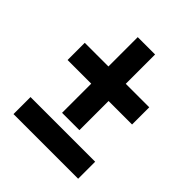

<svg xmlns="http://www.w3.org/2000/svg" viewBox="-181 -750 861 861"><g transform="rotate(45 250.0 -319.0)"><path d="M195 -158H305V-343H454V-452H305V-638H195V-452H45V-343H195ZM45 0H455V-108H45Z"/></g></svg>

Font: Noto Sans Mono ExtraCondensed ExtraBold
Style: Regular
Weight: 800
Width: 2
Designer: Monotype Design Team
Foundry: Monotype Imaging Inc.
Version: Version 2.014